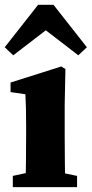

<svg xmlns="http://www.w3.org/2000/svg" viewBox="-23 -773 379 793"><path d="M81.9 0H247.2C245.2 -45 244.2 -148 244.2 -210V-342.7L247.2 -487.8L230.1 -498.5L20.6 -432.1V-392.7L81.9 -383.7C83.9 -343.7 84.9 -312.7 84.9 -257.7V-210C84.9 -148 83.9 -45 81.9 0ZM29.9 0H295.3V-46.5L198.2 -66.5H122.6L29.9 -46.5V0ZM300.5 -544.6 335.8 -577.8 198 -753.1H134.3L-3.5 -577.8L31.8 -544.6L213.9 -684.6H118.4L300.5 -544.6Z"/></svg>

Font: Source Serif Variable
Style: Regular
Weight: 389
Designer: Frank Grießhammer
Foundry: Adobe Systems Incorporated
Version: Version 3.001;hotconv 1.0.111;makeotfexe 2.5.65597